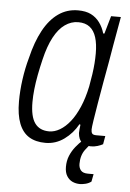

<svg xmlns="http://www.w3.org/2000/svg" viewBox="-52 -577 532 783"><g transform="rotate(5 214.5 -185.5)"><path d="M150 12Q110 12 83 -4.5Q56 -21 42 -56.5Q28 -92 28 -147Q28 -191 34.5 -237.5Q41 -284 53 -327Q69 -394 94.5 -441Q120 -488 155.5 -513Q191 -538 236 -538Q268 -538 289 -527.5Q310 -517 324.5 -497.5Q339 -478 346 -453H351L372 -526H412L391 -408Q387 -381 379.5 -340.5Q372 -300 364 -254.5Q356 -209 349 -167.5Q342 -126 337.5 -96.5Q333 -67 333 -59Q333 -48 337 -42.5Q341 -37 354 -37H391L385 -3Q376 2 363 6Q350 10 336 10Q314 10 299.5 -1.5Q285 -13 283 -40Q283 -47 284 -56Q285 -65 286 -74L282 -76Q261 -38 226.5 -13Q192 12 150 12ZM161 -36Q183 -36 205 -49Q227 -62 246.5 -86.5Q266 -111 282 -148Q298 -185 308 -233Q313 -260 316.5 -284Q320 -308 321.5 -329Q323 -350 323 -369Q323 -408 314.5 -435Q306 -462 288 -476Q270 -490 241 -490Q212 -490 186.5 -472Q161 -454 141.5 -417.5Q122 -381 109 -326Q101 -293 95 -261.5Q89 -230 86 -202Q83 -174 83 -149Q83 -90 102.5 -63Q122 -36 161 -36ZM305 167Q288 167 274 160.5Q260 154 251 139.5Q242 125 242 102Q242 77 250.5 56.5Q259 36 273 18.5Q287 1 302 -12H344L343 -8Q331 3 313.5 26.5Q296 50 296 85Q296 101 304.5 111.5Q313 122 334 122H357L351 153Q340 161 327 164Q314 167 305 167Z"/></g></svg>

Font: Archivo Condensed ExtraLight
Style: Italic
Weight: 250
Width: 3
Italic angle: -10°
Designer: Hector Gatti
Foundry: Omnibus-Type
Version: Version 2.001